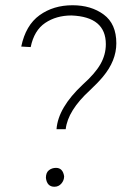

<svg xmlns="http://www.w3.org/2000/svg" viewBox="-20 -704 464 732"><path d="M230.5 -211.5H195.5Q201.5 -293.5 295.5 -381.5Q342.5 -423.5 363 -459.5Q383.5 -495.5 383.5 -535.5Q383.5 -640 252.5 -645Q194.5 -645 152.2 -616.5Q110 -588 97 -524.5L61 -526.5Q78 -608 130.8 -646Q183.5 -684 256.5 -684Q327.5 -684 375.5 -648.5Q423.5 -613 423.5 -539Q423.5 -472.5 372.5 -411.5Q352.5 -387.5 322.5 -359.5Q238.5 -282.5 230.5 -211.5ZM187.5 8Q159 8 155 -26Q155 -46 166.5 -55Q178 -64 193.5 -64Q219.5 -64 224.5 -32Q224.5 -16.5 214 -4.2Q203.5 8 187.5 8Z"/></svg>

Font: Argentum Sans ExtraLight
Style: Italic
Weight: 200
Italic angle: -11°
Designer: Julieta Ulanovsky (font), Cristiano Sobral (main changes and remaster)
Foundry: Julieta Ulanovsky (font), Cristiano Sobral (main changes and remaster)
Version: Version 2.007;June 15, 2022;FontCreator 14.0.0.2814 64-bit; 